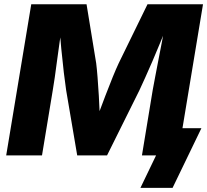

<svg xmlns="http://www.w3.org/2000/svg" viewBox="-20 -748 997 924"><path d="M9.8 0 130.4 -727.5H396.5L442.9 -443.8Q446.3 -417.5 449.5 -376Q452.6 -334.5 455.6 -287.4Q458.5 -240.2 460 -196.5Q461.4 -152.8 461.9 -122.1H426.3Q437 -153.3 453.1 -197Q469.2 -240.7 487.3 -287.8Q505.4 -335 522.2 -376.5Q539.1 -418 551.3 -443.8L689.9 -727.5H957L836.4 0H663.1L714.8 -314Q719.2 -338.9 726.6 -377Q733.9 -415 742.4 -459.7Q751 -504.4 759.8 -549.3Q768.6 -594.2 774.9 -632.8L787.6 -632.3Q770.5 -589.8 751.5 -543.7Q732.4 -497.6 713.9 -454.1Q695.3 -410.6 678.7 -374.3Q662.1 -337.9 650.9 -313.5L495.1 0H351.6L298.3 -314Q293.5 -346.2 287.1 -399.2Q280.8 -452.1 274.9 -513.9Q269 -575.7 264.6 -632.8L279.8 -632.3Q273.9 -593.3 267.3 -548.3Q260.7 -503.4 254.9 -458.7Q249 -414.1 243.7 -376.2Q238.3 -338.4 233.9 -313.5L182.1 0ZM655.8 156.2 731 0H688L709.5 -130.9H949.2L810.5 156.2Z"/></svg>

Font: Inter 18pt ExtraBold
Style: Italic
Weight: 800
Italic angle: -9.3988°
Designer: Rasmus Andersson
Foundry: rsms
Version: Version 4.001;git-66647c0bb